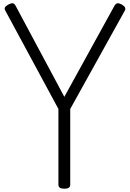

<svg xmlns="http://www.w3.org/2000/svg" viewBox="-20 -1136 792 1170"><path d="M372 14Q336 14 336 -10V-472L12 -1072Q6 -1082 10.5 -1091Q15 -1100 32 -1109Q48 -1117 57.5 -1116Q67 -1115 75 -1101L372 -546L677 -1100Q686 -1115 696 -1116Q706 -1117 721 -1109Q737 -1100 741.5 -1091Q746 -1082 741 -1072L408 -472V-10Q408 14 372 14Z"/></svg>

Font: Playwrite FR Moderne Light
Style: Regular
Weight: 300
Version: Version 1.002